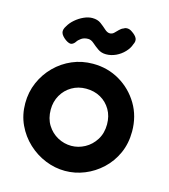

<svg xmlns="http://www.w3.org/2000/svg" viewBox="-106 -776 772 877"><g transform="rotate(15 279.5 -337.5)"><path d="M282 16Q234 16 188.5 -2.5Q143 -21 106.5 -55Q70 -89 48.5 -135Q27 -181 27 -236Q27 -289 47 -335Q67 -381 102 -416Q137 -451 182.5 -470.5Q228 -490 280 -490Q350 -490 407 -456.5Q464 -423 498 -366Q532 -309 532 -237Q532 -180 511 -133.5Q490 -87 454 -53.5Q418 -20 373.5 -2Q329 16 282 16ZM280 -102Q313 -102 343.5 -118.5Q374 -135 393.5 -166Q413 -197 413 -239Q413 -278 395.5 -308Q378 -338 348 -355Q318 -372 279 -372Q242 -372 212 -354.5Q182 -337 164.5 -306.5Q147 -276 147 -238Q147 -196 166 -165.5Q185 -135 215.5 -118.5Q246 -102 280 -102ZM223 -691Q248 -691 264 -679Q280 -667 292.5 -655.5Q305 -644 317 -644Q328 -644 336.5 -652Q345 -660 353.5 -669Q362 -678 373 -682Q380 -687 390.5 -686.5Q401 -686 411 -679Q431 -666 437 -653Q443 -640 434 -623Q428 -604 411 -586Q394 -568 371.5 -557.5Q349 -547 325 -547Q303 -547 286.5 -558.5Q270 -570 256.5 -582Q243 -594 229 -594Q210 -594 197 -585Q184 -576 178 -566Q171 -556 161 -552.5Q151 -549 132 -562Q112 -577 108 -591Q104 -605 116 -623Q126 -641 144 -656.5Q162 -672 183 -681.5Q204 -691 223 -691Z"/></g></svg>

Font: Fredoka Medium
Style: Regular
Weight: 500
Designer: Ben Nathan
Foundry: Milena B. Brandão, Ben Nathan
Version: Version 2.001